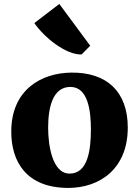

<svg xmlns="http://www.w3.org/2000/svg" viewBox="-20 -924 692 956"><path d="M386.2 -652.8 429.2 -696.3 275.4 -904.3 150.9 -809.1C200.2 -737.8 307.6 -650.4 386.2 -652.8ZM36.1 -273.9C34.2 -117.2 113.3 12.2 321.3 11.7C476.1 11.2 616.2 -83 616.2 -288.6C616.2 -470.2 509.3 -564.5 335 -562.5C181.2 -560.5 38.6 -474.1 36.1 -273.9ZM326.7 -59.6C239.3 -59.6 219.7 -204.1 219.7 -287.6C219.7 -383.3 239.7 -491.2 330.6 -491.2C418 -491.2 432.6 -373 432.6 -280.3C432.6 -177.2 417.5 -59.6 326.7 -59.6Z"/></svg>

Font: Merriweather
Style: Heavy
Weight: 900
Designer: Eben Sorkin ( eben@eyebytes.com )
Foundry: Sorkin Type Co.
Version: Version 1.003